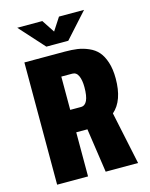

<svg xmlns="http://www.w3.org/2000/svg" viewBox="-131 -979 831 1062"><g transform="rotate(-15 285.0 -448.0)"><path d="M455.5 -895.5 327 -753H201.5L73 -895.5H216.5L264.5 -822.5L312 -895.5ZM339.5 0 302.5 -252.5H294H238.5V0H61.5V-700H293Q333.5 -700 364.8 -695.5Q396 -691 427.8 -677.2Q459.5 -663.5 480 -640.2Q500.5 -617 513.5 -577.5Q526.5 -538 526.5 -484Q526.5 -357 461.5 -301L525 0ZM238.5 -571.5V-381H300Q347 -381 347 -482Q347 -522 336 -546.8Q325 -571.5 301.5 -571.5Z"/></g></svg>

Font: League Mono Narrow ExtraBold
Style: Regular
Weight: 800
Width: 3
Designer: Tyler Finck
Foundry: The League of Moveable Type / Tyler Finck
Version: Version 2.210